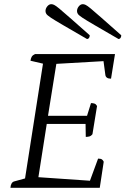

<svg xmlns="http://www.w3.org/2000/svg" viewBox="-20 -900 608 920"><path d="M30 0Q32 -27 49 -31L100 -45L186 -595L126 -609Q128 -622 132.5 -629Q137 -636 148 -641H531L512 -523Q488 -523 485 -540L476 -607L250 -594L210 -345H397L416 -406Q426 -406 433 -403.5Q440 -401 445 -392L423 -257Q416 -248 407.5 -246Q399 -244 391 -244L390 -306H204L164 -51L411 -34L450 -140Q463 -140 468.5 -136Q474 -132 477 -125L458 0ZM548 -713Q553 -713 557 -717.5Q561 -722 561 -731Q501 -784 466.5 -814.5Q432 -845 415 -859Q398 -873 390.5 -876.5Q383 -880 377 -880Q366 -880 357.5 -869.5Q349 -859 349 -847Q349 -840 353 -833.5Q357 -827 375 -815Q393 -803 433.5 -779.5Q474 -756 548 -713ZM397 -713Q402 -713 406 -717.5Q410 -722 410 -731Q350 -784 315.5 -814.5Q281 -845 264 -859Q247 -873 239.5 -876.5Q232 -880 226 -880Q215 -880 206.5 -869.5Q198 -859 198 -847Q198 -840 202 -833.5Q206 -827 224 -815Q242 -803 282.5 -779.5Q323 -756 397 -713Z"/></svg>

Font: Petrona Light
Style: Italic
Weight: 300
Italic angle: -9°
Designer: Ringo R. Seeber
Foundry: Ringo R. Seeber
Version: Version 2.001; ttfautohint (v1.8.3)